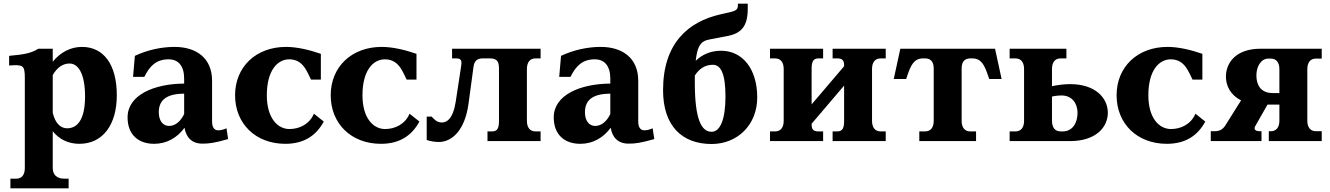

<svg xmlns="http://www.w3.org/2000/svg" viewBox="-20 -773 7287 1052"><path d="M269 148V-54C304 -10 354 15 415 15C542 15 620 -88 620 -251C620 -421 547 -516 429 -516C366 -516 311 -486 269 -435V-506H190C154 -484 122 -475 30 -467V-414C106 -420 116 -415 116 -348V148C116 185 99 206 69 206H37V259H356V206H332C292 206 269 185 269 148ZM269 -155V-362C293 -403 324 -425 361 -425C407 -425 446 -373 446 -244C446 -115 402 -70 348 -70C310 -70 282 -100 269 -155Z M936 -516C866 -516 789 -500 719 -467L709 -352H771C800 -411 836 -448 904 -448C957 -448 989 -412 989 -342V-315C825 -314 679 -253 679 -130C679 -37 736 15 825 15C893 15 951 -18 991 -73C1000 -20 1031 14 1089 14C1125 14 1153 11 1230 -11L1221 -70C1200 -61 1188 -59 1175 -59C1154 -59 1142 -76 1142 -107V-331C1142 -452 1059 -516 936 -516ZM850 -158C850 -233 904 -259 989 -260V-148C969 -107 940 -83 906 -83C873 -83 850 -111 850 -158Z M1684 -337H1738V-478C1675 -500 1607 -516 1547 -516C1383 -516 1268 -407 1268 -251C1268 -95 1381 15 1543 15C1649 15 1714 -33 1754 -107L1700 -150C1675 -91 1619 -66 1566 -66C1501 -66 1442 -126 1442 -251C1442 -388 1501 -448 1565 -448C1607 -448 1637 -427 1659 -387C1666 -374 1673 -361 1684 -337Z M2208 -337H2262V-478C2199 -500 2131 -516 2071 -516C1907 -516 1792 -407 1792 -251C1792 -95 1905 15 2067 15C2173 15 2238 -33 2278 -107L2224 -150C2199 -91 2143 -66 2090 -66C2025 -66 1966 -126 1966 -251C1966 -388 2025 -448 2089 -448C2131 -448 2161 -427 2183 -387C2190 -374 2197 -361 2208 -337Z M2457 -506V-453H2480C2507 -453 2511 -441 2507 -413L2477 -216C2462 -119 2426 -102 2402 -102C2373 -102 2361 -118 2345 -134H2318V-6C2338 1 2364 5 2384 5C2456 5 2527 -58 2547 -204L2574 -404C2578 -437 2592 -453 2624 -453H2665C2707 -453 2714 -432 2714 -395V-111C2714 -74 2707 -53 2677 -53H2651V0H2942V-53H2914C2884 -53 2867 -74 2867 -111V-395C2867 -432 2884 -453 2914 -453H2942V-506Z M3271 -516C3201 -516 3124 -500 3054 -467L3044 -352H3106C3135 -411 3171 -448 3239 -448C3292 -448 3324 -412 3324 -342V-315C3160 -314 3014 -253 3014 -130C3014 -37 3071 15 3160 15C3228 15 3286 -18 3326 -73C3335 -20 3366 14 3424 14C3460 14 3488 11 3565 -11L3556 -70C3535 -61 3523 -59 3510 -59C3489 -59 3477 -76 3477 -107V-331C3477 -452 3394 -516 3271 -516ZM3185 -158C3185 -233 3239 -259 3324 -260V-148C3304 -107 3275 -83 3241 -83C3208 -83 3185 -111 3185 -158Z M3890 -561 3963 -575C4038 -589 4077 -625 4077 -724V-753H4023V-742C4023 -713 3999 -711 3957 -701L3926 -694C3751 -654 3613 -536 3613 -279C3613 -81 3719 16 3879 16C4021 16 4129 -89 4129 -239C4129 -396 4048 -495 3931 -495C3875 -495 3828 -475 3792 -440C3804 -552 3838 -551 3890 -561ZM3787 -321V-359C3811 -396 3842 -418 3886 -418C3930 -418 3955 -368 3955 -244C3955 -119 3926 -51 3879 -51C3825 -51 3787 -114 3787 -321Z M4427 -91V-95L4605 -304V-111C4605 -74 4598 -53 4568 -53H4542V0H4833V-53H4805C4775 -53 4758 -74 4758 -111V-395C4758 -432 4775 -453 4805 -453H4833V-506H4542V-453H4568C4598 -453 4605 -439 4605 -415V-410L4427 -201V-395C4427 -432 4434 -453 4464 -453H4490V-506H4199V-453H4227C4257 -453 4274 -432 4274 -395V-111C4274 -74 4257 -53 4227 -53H4199V0H4490V-53H4464C4434 -53 4427 -67 4427 -91Z M5432 -506H4913L4877 -340H4945L4950 -355C4970 -414 4987 -453 5037 -453H5049C5079 -453 5096 -435 5096 -398V-111C5096 -74 5079 -53 5049 -53H5017V0H5328V-53H5296C5266 -53 5249 -74 5249 -111V-398C5249 -435 5266 -453 5296 -453H5308C5358 -453 5375 -414 5395 -355L5400 -340H5468Z M5512 0H5844C5982 0 6050 -74 6050 -155C6050 -236 5982 -312 5844 -312C5822 -312 5788 -310 5744 -301V-395C5744 -432 5761 -453 5791 -453H5823V-506H5512V-453H5544C5574 -453 5591 -432 5591 -395V-111C5591 -74 5574 -53 5544 -53H5512ZM5744 -111V-244C5767 -249 5784 -250 5796 -250C5855 -250 5884 -205 5884 -155C5884 -100 5857 -53 5803 -53H5791C5761 -53 5744 -74 5744 -111Z M6514 -337H6568V-478C6505 -500 6437 -516 6377 -516C6213 -516 6098 -407 6098 -251C6098 -95 6211 15 6373 15C6479 15 6544 -33 6584 -107L6530 -150C6505 -91 6449 -66 6396 -66C6331 -66 6272 -126 6272 -251C6272 -388 6331 -448 6395 -448C6437 -448 6467 -427 6489 -387C6496 -374 6503 -361 6514 -337Z M7222 -506H6886C6753 -506 6697 -430 6697 -353C6697 -303 6722 -252 6780 -223L6694 -86C6681 -66 6665 -54 6635 -54H6614V0H6892V-54H6883C6856 -54 6847 -66 6860 -86L6925 -200H6990V-112C6990 -75 6973 -54 6943 -54H6932V0H7222V-54H7190C7160 -54 7143 -75 7143 -112V-394C7143 -431 7160 -452 7190 -452H7222ZM6864 -360C6864 -407 6888 -452 6930 -452H6943C6973 -452 6990 -431 6990 -394V-263H6954C6884 -263 6864 -312 6864 -360Z"/></svg>

Font: LT Superior Serif ExtraBold
Style: Regular
Weight: 800
Designer: Daniel Lyons
Foundry: LyonsType
Version: Version 2.120;FEAKit 1.0